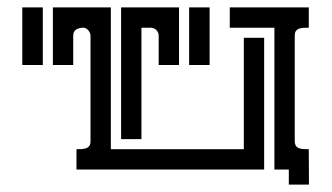

<svg xmlns="http://www.w3.org/2000/svg" viewBox="-20 -460 900 521"><path d="M280.8 -55.2H641.6V-357.4H696.8V0H187.5V-55.2Q193.4 -55.2 200.2 -55.4Q207 -55.7 212.6 -57.4Q218.3 -59.1 221.9 -63.5Q225.6 -67.9 225.6 -76.7V-362.8Q225.6 -370.6 219.7 -377.7Q213.9 -384.8 205.6 -384.8Q194.8 -384.8 186.8 -379.9Q178.7 -375 178.7 -362.8V-283.7H123.5V-439.9H280.8ZM763.7 0H724.6V-384.8H603.5V-439.9H817.9V-384.8Q812 -384.8 805.2 -384.5Q798.3 -384.3 792.7 -382.6Q787.1 -380.9 783.4 -376.5Q779.8 -372.1 779.8 -363.3V-77.1Q779.8 -68.4 783.4 -63.7Q787.1 -59.1 792.7 -57.4Q798.3 -55.7 804.9 -55.4Q811.5 -55.2 817.9 -55.2L818.4 41H763.7ZM465.8 -439.9V-283.7H410.6V-362.8Q410.6 -372.1 404.3 -378.4Q397.9 -384.8 388.7 -384.8H363.8V-82.5H308.6V-439.9ZM548.8 -439.9V-283.7H493.2V-439.9ZM96.2 -439.9V-283.7H40.5V-439.9Z"/></svg>

Font: Isar CAT
Style: Regular
Weight: 400
Designer: Digitized by Peter Wiegel
Foundry: CAT-Fonts, Peter Wiegel
Version: Version 1.000; ttfautohint (v1.3)